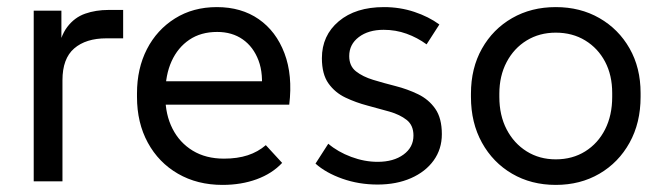

<svg xmlns="http://www.w3.org/2000/svg" viewBox="-20 -511 1868 541"><path d="M75 0V-481H153V-358L142 -359Q149 -408 169.5 -435Q190 -462 220 -472.5Q250 -483 286 -483H327V-403H280Q222 -403 189 -374.5Q156 -346 156 -285V0Z M607 10Q536 10 481.5 -21.5Q427 -53 396.5 -109Q366 -165 366 -238V-248Q366 -318 394 -372.5Q422 -427 473 -459Q524 -491 591 -491Q660 -491 709 -457Q758 -423 781.5 -361Q805 -299 795 -216H424V-282H752L716 -247Q723 -302 708.5 -340.5Q694 -379 664 -400Q634 -421 592 -421Q546 -421 513.5 -399Q481 -377 463.5 -338.5Q446 -300 446 -248V-238Q446 -188 466 -148.5Q486 -109 523 -86.5Q560 -64 611 -64Q649 -64 678 -73.5Q707 -83 729 -102L775 -52Q747 -22 703.5 -6Q660 10 607 10Z M1044 9Q991 9 944.5 -7.5Q898 -24 869 -50L905 -106Q932 -83 969.5 -69Q1007 -55 1044 -55Q1089 -55 1117 -75.5Q1145 -96 1145 -129Q1145 -158 1126 -173Q1107 -188 1077.5 -196.5Q1048 -205 1015.5 -213.5Q983 -222 953.5 -236Q924 -250 905.5 -276Q887 -302 887 -347Q887 -411 934.5 -451Q982 -491 1062 -491Q1107 -491 1147.5 -477.5Q1188 -464 1218 -442L1182 -386Q1156 -405 1125.5 -416Q1095 -427 1061 -427Q1018 -427 991 -406.5Q964 -386 964 -353Q964 -325 983 -310Q1002 -295 1031.5 -286Q1061 -277 1094.5 -268.5Q1128 -260 1158 -245.5Q1188 -231 1206.5 -204.5Q1225 -178 1225 -133Q1225 -91 1202 -59Q1179 -27 1138 -9Q1097 9 1044 9Z M1546 10Q1477 10 1423 -21.5Q1369 -53 1338 -109Q1307 -165 1307 -238V-247Q1307 -319 1338 -374Q1369 -429 1423 -460Q1477 -491 1546 -491Q1615 -491 1669 -460Q1723 -429 1754 -374.5Q1785 -320 1785 -249V-238Q1785 -165 1754 -109Q1723 -53 1669 -21.5Q1615 10 1546 10ZM1546 -62Q1593 -62 1629 -84.5Q1665 -107 1685 -146.5Q1705 -186 1705 -238V-249Q1705 -299 1685 -337Q1665 -375 1629 -397Q1593 -419 1546 -419Q1500 -419 1464 -397Q1428 -375 1407.5 -336Q1387 -297 1387 -247V-238Q1387 -186 1407.5 -146.5Q1428 -107 1464 -84.5Q1500 -62 1546 -62Z"/></svg>

Font: SUSE
Style: Regular
Weight: 400
Designer: Rene Bieder
Foundry: SUSE
Version: Version 1.000